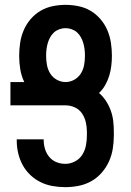

<svg xmlns="http://www.w3.org/2000/svg" viewBox="-20 -763 540 791"><path d="M249 8Q223 8 197 3.5Q171 -1 147.5 -12.5Q124 -24 105 -42Q86 -60 73.5 -83Q61 -106 55 -131.5Q49 -157 49 -183V-189H160V-186Q160 -167 165.5 -149Q171 -131 183 -116.5Q195 -102 212.5 -95Q230 -88 249 -88Q270 -88 289 -98Q308 -108 319 -125.5Q330 -143 334 -163.5Q338 -184 338 -205V-220Q338 -240 333.5 -259.5Q329 -279 318 -295.5Q307 -312 288.5 -320.5Q270 -329 250 -329H23V-425H80Q68 -450 63.5 -477.5Q59 -505 59 -533Q59 -560 63 -586.5Q67 -613 77.5 -638Q88 -663 106 -684Q124 -705 147 -718.5Q170 -732 196.5 -737.5Q223 -743 250 -743Q277 -743 303.5 -737.5Q330 -732 353 -718.5Q376 -705 394 -684Q412 -663 422.5 -638Q433 -613 437 -586.5Q441 -560 441 -533Q441 -512 438.5 -491.5Q436 -471 430 -451Q424 -431 413.5 -412.5Q403 -394 388 -380Q405 -365 417 -346.5Q429 -328 436.5 -307Q444 -286 446.5 -264Q449 -242 449 -220V-205Q449 -177 444.5 -149.5Q440 -122 428.5 -97Q417 -72 398.5 -51Q380 -30 356 -16.5Q332 -3 304.5 2.5Q277 8 249 8ZM250 -425Q269 -425 286 -434.5Q303 -444 313 -460Q323 -476 326.5 -495Q330 -514 330 -533Q330 -546 328.5 -559Q327 -572 323.5 -584.5Q320 -597 313.5 -609Q307 -621 297.5 -629.5Q288 -638 275.5 -642.5Q263 -647 250 -647Q237 -647 224.5 -642.5Q212 -638 202.5 -629.5Q193 -621 186.5 -609Q180 -597 176.5 -584.5Q173 -572 171.5 -559Q170 -546 170 -533Q170 -514 173.5 -495Q177 -476 187 -460Q197 -444 214 -434.5Q231 -425 250 -425Z"/></svg>

Font: Iosevka
Style: Bold
Weight: 700
Monospace: yes
Designer: Belleve Invis
Foundry: Belleve Invis
Version: Version 32.5.0; ttfautohint (v1.8.4)